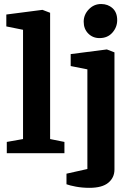

<svg xmlns="http://www.w3.org/2000/svg" viewBox="-20 -747 645 936"><path d="M13.1 0V-55.1L92.3 -69.1V-601.8L10.8 -618.2V-676.2L187 -699L224.3 -684.7V-69.1L294.1 -55.1V0ZM416.1 168.7Q381.3 168.7 350.5 163Q319.8 157.2 304.1 151.3V99.7L406 76.9V-408.9L324.6 -425V-483.3L500.9 -506L538 -491.7V79.3Q538 119.1 507.9 143.9Q477.9 168.7 416.1 168.7ZM465 -561.3Q432.3 -561.3 410.2 -583.6Q388 -605.9 388 -641.2Q388 -675.4 412.9 -701.4Q437.7 -727.4 472.9 -727.4Q506.2 -727.4 528.7 -707Q551.3 -686.6 551.3 -648.7Q551.3 -614.3 527.8 -587.8Q504.4 -561.3 465 -561.3Z"/></svg>

Font: Faustina Light
Style: Regular
Weight: 300
Designer: Alfonso Garcia
Foundry: http://www.omnibus-type.com
Version: Version 1.200